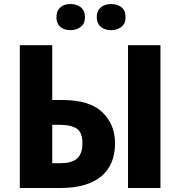

<svg xmlns="http://www.w3.org/2000/svg" viewBox="-20 -940 901 960"><path d="M282.2 0C463.4 0 555.2 -82 555.2 -223.1C555.2 -286.1 534.2 -338.4 491.7 -378.9C449.2 -419.4 383.3 -439.9 293.9 -439.9H241.2V-713.9H79.1V0ZM241.2 -315.9H279.8C314.5 -315.9 342.3 -310.1 362.3 -297.9C382.3 -285.6 392.1 -260.7 392.1 -223.1C392.1 -149.4 353 -124 280.8 -124H241.2ZM782.2 0V-713.9H620.1V0ZM262.2 -854C262.2 -809.6 292.5 -789.1 333 -789.1C351.6 -789.1 368.2 -794.4 382.8 -805.2C397.5 -815.4 404.8 -832 404.8 -854C404.8 -877 397.5 -893.6 382.8 -904.3C368.2 -914.6 351.6 -919.9 333 -919.9C292.5 -919.9 262.2 -899.4 262.2 -854ZM463.9 -854C463.9 -809.6 495.6 -789.1 536.1 -789.1C555.2 -789.1 572.3 -794.4 586.4 -805.2C600.6 -815.4 607.9 -832 607.9 -854C607.9 -877 600.6 -893.6 586.4 -904.3C572.3 -914.6 555.2 -919.9 536.1 -919.9C495.6 -919.9 463.9 -899.4 463.9 -854Z"/></svg>

Font: Avrile Sans
Style: Bold
Weight: 700
Designer: Monotype Design Team, Google (font), Stefan Peev (BGR Cyrillic), Cristiano Sobral (main changes)
Foundry: The Avrile Sans Project Authors
Version: Version 3.110